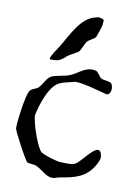

<svg xmlns="http://www.w3.org/2000/svg" viewBox="-75 -675 505 727"><g transform="rotate(10 177.5 -311.5)"><path d="M175 3H182C191 1 200 -3 209 -4C262 -13 303 -23 332 -71C337 -80 345 -93 345 -105V-108C343 -125 337 -131 330 -131C309 -131 273 -75 254 -65C246 -61 234 -60 222 -60C212 -60 202 -61 194 -61C181 -62 131 -77 121 -85C105 -97 72 -189 72 -219C72 -220 73 -222 73 -224C81 -261 102 -330 137 -351C153 -361 180 -364 199 -370H206C237 -370 324 -343 327 -344C337 -347 341 -357 341 -368C341 -380 336 -392 326 -392C324 -395 302 -395 296 -399C287 -404 279 -423 270 -425C264 -426 260 -427 255 -427C224 -427 202 -401 174 -391C153 -383 130 -383 108 -374C91 -366 83 -343 70 -328C60 -316 43 -318 34 -304C24 -287 10 -195 10 -163V-158C10 -149 63 -50 73 -39C78 -35 100 -35 108 -32C131 -23 153 3 175 3ZM92 -437C93 -437 107 -437 115 -438C127 -439 141 -449 148 -456C152 -462 177 -475 191 -483C202 -489 208 -519 219 -529C225 -536 247 -545 249 -552C252 -561 265 -591 265 -606C265 -609 267 -619 265 -620C260 -624 250 -626 243 -626C241 -626 239 -625 237 -624C177 -614 146 -534 117 -489C114 -484 90 -451 90 -440C90 -438 91 -437 92 -437Z"/></g></svg>

Font: Ancial
Style: Regular
Weight: 400
Designer: Daytona Mess (Anne-Dauphine Borione)
Foundry: Daytona Mess (Anne-Dauphine Borione)
Version: Version 1.000;Glyphs 3.2 (3192)